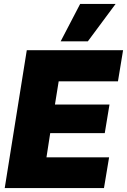

<svg xmlns="http://www.w3.org/2000/svg" viewBox="-20 -955 645 975"><path d="M4 0 116 -700H605L579 -542H278L259 -424H536L512 -279H235L216 -156H534L508 0ZM288 -745 387 -935H567L426 -745Z"/></svg>

Font: Georama ExtraCondensed Thin ExtraBold
Style: Italic
Weight: 800
Italic angle: -9°
Version: Version 1.001